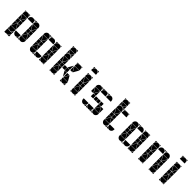

<svg xmlns="http://www.w3.org/2000/svg" viewBox="353 -2133 3696 3696"><g transform="rotate(45 2201.0 -284.5)"><path d="M284 -492Q311 -492 330 -473Q349 -454 349 -427V-407H219V-427Q219 -453 238.5 -472.5Q258 -492 284 -492ZM142 -492Q169 -492 188 -473Q207 -454 207 -427V-407H77V-427Q77 -453 96.5 -472.5Q116 -492 142 -492ZM426 -492Q453 -492 472 -473Q491 -454 491 -427V-407H361V-427Q361 -453 380.5 -472.5Q400 -492 426 -492ZM77 3H207Q207 23 198 39Q189 55 174.5 66Q160 77 141.5 82.5Q123 88 105 88H77ZM426 -2Q400 -2 380.5 -21.5Q361 -41 361 -67V-87H491V-67Q491 -41 471.5 -21.5Q452 -2 426 -2ZM142 -2Q116 -2 96.5 -21.5Q77 -41 77 -67V-87H207V-67Q207 -41 187.5 -21.5Q168 -2 142 -2ZM284 -2Q258 -2 238.5 -21.5Q219 -41 219 -67V-87H349V-67Q349 -41 329.5 -21.5Q310 -2 284 -2ZM363 -92 426 -205 490 -92ZM79 -92 142 -205 206 -92ZM206 -402 142 -290 79 -402ZM490 -402 426 -290 363 -402ZM424 -212H361V-282H424ZM140 -212H77V-282H140ZM491 -212H429V-282H491ZM207 -212H145V-282H207ZM77 -287V-395L138 -287ZM361 -287V-395L422 -287ZM361 -207H422L361 -99ZM77 -207H138L77 -99ZM207 -287H147L207 -395ZM491 -207V-99L431 -207ZM207 -207V-99L147 -207ZM491 -287H431L491 -395ZM141 88Q163 81 181 67Q199 53 207 30V88ZM77 -42Q89 -14 117 -2H77ZM361 -42Q373 -14 401 -2H361ZM361 -492H401Q387 -487 377 -477Q367 -467 361 -453ZM310 -2Q324 -8 334 -18Q344 -28 349 -42V-2ZM77 -492H117Q103 -487 93 -477Q83 -467 77 -453ZM168 -2Q182 -8 192 -18Q202 -28 207 -42V-2ZM349 -492V-453Q339 -482 310 -492ZM207 -492V-453Q197 -482 168 -492Z M852 -492Q879 -492 898 -473Q917 -454 917 -427V-407H787V-427Q787 -453 806.5 -472.5Q826 -492 852 -492ZM710 -492Q737 -492 756 -473Q775 -454 775 -427V-407H645V-427Q645 -453 664.5 -472.5Q684 -492 710 -492ZM994 -492Q1021 -492 1040 -473Q1059 -454 1059 -427V-407H929V-427Q929 -453 948.5 -472.5Q968 -492 994 -492ZM994 -2Q968 -2 948.5 -21.5Q929 -41 929 -67V-87H1059V-67Q1059 -41 1039.5 -21.5Q1020 -2 994 -2ZM710 -2Q684 -2 664.5 -21.5Q645 -41 645 -67V-87H775V-67Q775 -41 755.5 -21.5Q736 -2 710 -2ZM852 -2Q826 -2 806.5 -21.5Q787 -41 787 -67V-87H917V-67Q917 -41 897.5 -21.5Q878 -2 852 -2ZM931 -92 994 -205 1058 -92ZM647 -92 710 -205 774 -92ZM774 -402 710 -290 647 -402ZM1058 -402 994 -290 931 -402ZM992 -212H929V-282H992ZM708 -212H645V-282H708ZM1059 -212H997V-282H1059ZM775 -212H713V-282H775ZM645 -287V-395L706 -287ZM929 -287V-395L990 -287ZM929 -207H990L929 -99ZM645 -207H706L645 -99ZM775 -287H715L775 -395ZM1059 -207V-99L999 -207ZM775 -207V-99L715 -207ZM1059 -287H999L1059 -395ZM787 -42Q799 -14 827 -2H787ZM929 -42Q941 -14 969 -2H929ZM929 -492H969Q955 -487 945 -477Q935 -467 929 -453ZM736 -2Q750 -8 760 -18Q770 -28 775 -42V-2ZM787 -492H827Q813 -487 803 -477Q793 -467 787 -453ZM1020 -2Q1034 -8 1044 -18Q1054 -28 1059 -42V-2ZM1059 -492V-453Q1049 -482 1020 -492ZM775 -492V-453Q765 -482 736 -492Z M1278 -492Q1305 -492 1324 -473Q1343 -454 1343 -427V-407H1213V-427Q1213 -453 1232.5 -472.5Q1252 -492 1278 -492ZM1278 -657Q1305 -657 1324 -638Q1343 -619 1343 -592V-572H1213V-592Q1213 -618 1232.5 -637.5Q1252 -657 1278 -657ZM1562 -492Q1589 -492 1608 -473Q1627 -454 1627 -427V-407H1497V-427Q1497 -453 1516.5 -472.5Q1536 -492 1562 -492ZM1562 -2Q1536 -2 1516.5 -21.5Q1497 -41 1497 -67V-87H1627V-67Q1627 -41 1607.5 -21.5Q1588 -2 1562 -2ZM1278 -2Q1252 -2 1232.5 -21.5Q1213 -41 1213 -67V-87H1343V-67Q1343 -41 1323.5 -21.5Q1304 -2 1278 -2ZM1499 -92 1562 -205 1626 -92ZM1215 -92 1278 -205 1342 -92ZM1342 -402 1278 -290 1215 -402ZM1626 -402 1562 -290 1499 -402ZM1341 -567 1285 -497H1272L1216 -567ZM1418 -212H1355V-282H1418ZM1276 -212H1213V-282H1276ZM1485 -212H1423V-282H1485ZM1343 -212H1281V-282H1343ZM1213 -287V-395L1274 -287ZM1497 -287V-395L1558 -287ZM1497 -207H1558L1497 -99ZM1213 -207H1274L1213 -99ZM1343 -287H1283L1343 -395ZM1485 -207V-99L1425 -207ZM1485 -287H1425L1485 -395ZM1343 -207V-99L1283 -207ZM1213 -497V-563L1266 -497ZM1343 -497H1291L1343 -563ZM1213 -42Q1225 -14 1253 -2H1213ZM1497 -42Q1509 -14 1537 -2H1497ZM1497 -492H1537Q1523 -487 1513 -477Q1503 -467 1497 -453ZM1213 -492H1253Q1239 -487 1229 -477Q1219 -467 1213 -453ZM1304 -2Q1318 -8 1328 -18Q1338 -28 1343 -42V-2ZM1213 -657H1253Q1239 -652 1229 -642Q1219 -632 1213 -618ZM1588 -2Q1602 -8 1612 -18Q1622 -28 1627 -42V-2ZM1627 -492V-453Q1617 -482 1588 -492ZM1343 -492V-453Q1333 -482 1304 -492ZM1343 -657V-618Q1333 -647 1304 -657Z M1846 -492Q1873 -492 1892 -473Q1911 -454 1911 -427V-407H1781V-427Q1781 -453 1800.5 -472.5Q1820 -492 1846 -492ZM1846 -657Q1873 -657 1892 -638Q1911 -619 1911 -592V-572H1781V-592Q1781 -618 1800.5 -637.5Q1820 -657 1846 -657ZM1846 -2Q1820 -2 1800.5 -21.5Q1781 -41 1781 -67V-87H1911V-67Q1911 -41 1891.5 -21.5Q1872 -2 1846 -2ZM1783 -92 1846 -205 1910 -92ZM1910 -402 1846 -290 1783 -402ZM1844 -212H1781V-282H1844ZM1911 -212H1849V-282H1911ZM1781 -287V-395L1842 -287ZM1781 -207H1842L1781 -99ZM1911 -287H1851L1911 -395ZM1911 -207V-99L1851 -207ZM1781 -42Q1793 -14 1821 -2H1781ZM1781 -492H1821Q1807 -487 1797 -477Q1787 -467 1781 -453ZM1872 -2Q1886 -8 1896 -18Q1906 -28 1911 -42V-2ZM1781 -657H1821Q1807 -652 1797 -642Q1787 -632 1781 -618ZM1911 -492V-453Q1901 -482 1872 -492ZM1911 -657V-618Q1901 -647 1872 -657Z M2272 -492Q2299 -492 2318 -473Q2337 -454 2337 -427V-407H2207V-427Q2207 -453 2226.5 -472.5Q2246 -492 2272 -492ZM2130 -492Q2157 -492 2176 -473Q2195 -454 2195 -427V-407H2065V-427Q2065 -453 2084.5 -472.5Q2104 -492 2130 -492ZM2414 -492Q2441 -492 2460 -473Q2479 -454 2479 -427V-407H2349V-427Q2349 -453 2368.5 -472.5Q2388 -492 2414 -492ZM2414 -2Q2388 -2 2368.5 -21.5Q2349 -41 2349 -67V-87H2479V-67Q2479 -41 2459.5 -21.5Q2440 -2 2414 -2ZM2130 -2Q2104 -2 2084.5 -21.5Q2065 -41 2065 -67V-87H2195V-67Q2195 -41 2175.5 -21.5Q2156 -2 2130 -2ZM2272 -2Q2246 -2 2226.5 -21.5Q2207 -41 2207 -67V-87H2337V-67Q2337 -41 2317.5 -21.5Q2298 -2 2272 -2ZM2351 -92 2414 -205 2478 -92ZM2194 -402 2130 -290 2067 -402ZM2270 -212H2207V-282H2270ZM2412 -212H2349V-282H2412ZM2337 -212H2275V-282H2337ZM2195 -212H2133V-282H2195ZM2065 -287V-395L2126 -287ZM2349 -207H2410L2349 -99ZM2195 -287H2135L2195 -395ZM2479 -207V-99L2419 -207ZM2207 -42Q2219 -14 2247 -2H2207ZM2349 -42Q2361 -14 2389 -2H2349ZM2349 -492H2389Q2375 -487 2365 -477Q2355 -467 2349 -453ZM2298 -2Q2312 -8 2322 -18Q2332 -28 2337 -42V-2ZM2156 -2Q2170 -8 2180 -18Q2190 -28 2195 -42V-2ZM2207 -492H2247Q2233 -487 2223 -477Q2213 -467 2207 -453ZM2337 -492V-453Q2327 -482 2298 -492ZM2195 -492V-453Q2185 -482 2156 -492Z M2840 -492Q2867 -492 2886 -473Q2905 -454 2905 -427V-407H2775V-427Q2775 -453 2794.5 -472.5Q2814 -492 2840 -492ZM2698 -492Q2725 -492 2744 -473Q2763 -454 2763 -427V-407H2633V-427Q2633 -453 2652.5 -472.5Q2672 -492 2698 -492ZM2698 -657Q2725 -657 2744 -638Q2763 -619 2763 -592V-572H2633V-592Q2633 -618 2652.5 -637.5Q2672 -657 2698 -657ZM2698 -2Q2672 -2 2652.5 -21.5Q2633 -41 2633 -67V-87H2763V-67Q2763 -41 2743.5 -21.5Q2724 -2 2698 -2ZM2840 -2Q2814 -2 2794.5 -21.5Q2775 -41 2775 -67V-87H2905V-67Q2905 -41 2885.5 -21.5Q2866 -2 2840 -2ZM2635 -92 2698 -205 2762 -92ZM2762 -402 2698 -290 2635 -402ZM2761 -567 2705 -497H2692L2636 -567ZM2696 -212H2633V-282H2696ZM2763 -212H2701V-282H2763ZM2633 -287V-395L2694 -287ZM2633 -207H2694L2633 -99ZM2763 -287H2703L2763 -395ZM2763 -207V-99L2703 -207ZM2633 -497V-563L2686 -497ZM2763 -497H2711L2763 -563ZM2775 -42Q2787 -14 2815 -2H2775ZM2633 -492H2673Q2659 -487 2649 -477Q2639 -467 2633 -453ZM2724 -2Q2738 -8 2748 -18Q2758 -28 2763 -42V-2ZM2633 -657H2673Q2659 -652 2649 -642Q2639 -632 2633 -618ZM2775 -492H2815Q2801 -487 2791 -477Q2781 -467 2775 -453ZM2905 -492V-453Q2895 -482 2866 -492ZM2763 -492V-453Q2753 -482 2724 -492ZM2763 -657V-618Q2753 -647 2724 -657Z M3266 -492Q3293 -492 3312 -473Q3331 -454 3331 -427V-407H3201V-427Q3201 -453 3220.5 -472.5Q3240 -492 3266 -492ZM3124 -492Q3151 -492 3170 -473Q3189 -454 3189 -427V-407H3059V-427Q3059 -453 3078.5 -472.5Q3098 -492 3124 -492ZM3408 -492Q3435 -492 3454 -473Q3473 -454 3473 -427V-407H3343V-427Q3343 -453 3362.5 -472.5Q3382 -492 3408 -492ZM3408 -2Q3382 -2 3362.5 -21.5Q3343 -41 3343 -67V-87H3473V-67Q3473 -41 3453.5 -21.5Q3434 -2 3408 -2ZM3124 -2Q3098 -2 3078.5 -21.5Q3059 -41 3059 -67V-87H3189V-67Q3189 -41 3169.5 -21.5Q3150 -2 3124 -2ZM3266 -2Q3240 -2 3220.5 -21.5Q3201 -41 3201 -67V-87H3331V-67Q3331 -41 3311.5 -21.5Q3292 -2 3266 -2ZM3345 -92 3408 -205 3472 -92ZM3061 -92 3124 -205 3188 -92ZM3188 -402 3124 -290 3061 -402ZM3472 -402 3408 -290 3345 -402ZM3406 -212H3343V-282H3406ZM3122 -212H3059V-282H3122ZM3473 -212H3411V-282H3473ZM3189 -212H3127V-282H3189ZM3059 -287V-395L3120 -287ZM3343 -287V-395L3404 -287ZM3343 -207H3404L3343 -99ZM3059 -207H3120L3059 -99ZM3189 -287H3129L3189 -395ZM3473 -207V-99L3413 -207ZM3189 -207V-99L3129 -207ZM3473 -287H3413L3473 -395ZM3201 -42Q3213 -14 3241 -2H3201ZM3343 -42Q3355 -14 3383 -2H3343ZM3343 -492H3383Q3369 -487 3359 -477Q3349 -467 3343 -453ZM3150 -2Q3164 -8 3174 -18Q3184 -28 3189 -42V-2ZM3201 -492H3241Q3227 -487 3217 -477Q3207 -467 3201 -453ZM3434 -2Q3448 -8 3458 -18Q3468 -28 3473 -42V-2ZM3473 -492V-453Q3463 -482 3434 -492ZM3189 -492V-453Q3179 -482 3150 -492Z M3834 -492Q3861 -492 3880 -473Q3899 -454 3899 -427V-407H3769V-427Q3769 -453 3788.5 -472.5Q3808 -492 3834 -492ZM3692 -492Q3719 -492 3738 -473Q3757 -454 3757 -427V-407H3627V-427Q3627 -453 3646.5 -472.5Q3666 -492 3692 -492ZM3976 -492Q4003 -492 4022 -473Q4041 -454 4041 -427V-407H3911V-427Q3911 -453 3930.5 -472.5Q3950 -492 3976 -492ZM3976 -2Q3950 -2 3930.5 -21.5Q3911 -41 3911 -67V-87H4041V-67Q4041 -41 4021.5 -21.5Q4002 -2 3976 -2ZM3692 -2Q3666 -2 3646.5 -21.5Q3627 -41 3627 -67V-87H3757V-67Q3757 -41 3737.5 -21.5Q3718 -2 3692 -2ZM3913 -92 3976 -205 4040 -92ZM3629 -92 3692 -205 3756 -92ZM3756 -402 3692 -290 3629 -402ZM4040 -402 3976 -290 3913 -402ZM3974 -212H3911V-282H3974ZM3690 -212H3627V-282H3690ZM4041 -212H3979V-282H4041ZM3757 -212H3695V-282H3757ZM3627 -287V-395L3688 -287ZM3911 -287V-395L3972 -287ZM3911 -207H3972L3911 -99ZM3627 -207H3688L3627 -99ZM3757 -287H3697L3757 -395ZM4041 -207V-99L3981 -207ZM3757 -207V-99L3697 -207ZM4041 -287H3981L4041 -395ZM3627 -42Q3639 -14 3667 -2H3627ZM3911 -42Q3923 -14 3951 -2H3911ZM3911 -492H3951Q3937 -487 3927 -477Q3917 -467 3911 -453ZM3627 -492H3667Q3653 -487 3643 -477Q3633 -467 3627 -453ZM3718 -2Q3732 -8 3742 -18Q3752 -28 3757 -42V-2ZM4002 -2Q4016 -8 4026 -18Q4036 -28 4041 -42V-2ZM3899 -492V-453Q3889 -482 3860 -492ZM3757 -492V-453Q3747 -482 3718 -492Z M4260 -492Q4287 -492 4306 -473Q4325 -454 4325 -427V-407H4195V-427Q4195 -453 4214.5 -472.5Q4234 -492 4260 -492ZM4260 -657Q4287 -657 4306 -638Q4325 -619 4325 -592V-572H4195V-592Q4195 -618 4214.5 -637.5Q4234 -657 4260 -657ZM4260 -2Q4234 -2 4214.5 -21.5Q4195 -41 4195 -67V-87H4325V-67Q4325 -41 4305.5 -21.5Q4286 -2 4260 -2ZM4197 -92 4260 -205 4324 -92ZM4324 -402 4260 -290 4197 -402ZM4258 -212H4195V-282H4258ZM4325 -212H4263V-282H4325ZM4195 -287V-395L4256 -287ZM4195 -207H4256L4195 -99ZM4325 -287H4265L4325 -395ZM4325 -207V-99L4265 -207ZM4195 -42Q4207 -14 4235 -2H4195ZM4195 -492H4235Q4221 -487 4211 -477Q4201 -467 4195 -453ZM4286 -2Q4300 -8 4310 -18Q4320 -28 4325 -42V-2ZM4195 -657H4235Q4221 -652 4211 -642Q4201 -632 4195 -618ZM4325 -492V-453Q4315 -482 4286 -492ZM4325 -657V-618Q4315 -647 4286 -657Z"/></g></svg>

Font: CAT DyFa
Style: Regular
Weight: 400
Designer: Peter Wiegel
Foundry: Peter Wiegel
Version: Version 1.001; ttfautohint (v1.3)